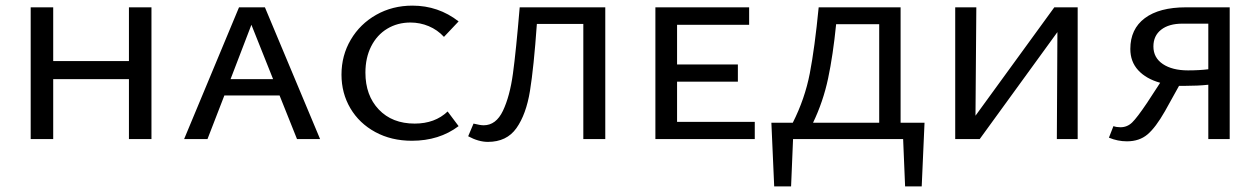

<svg xmlns="http://www.w3.org/2000/svg" viewBox="-20 -494 4477 682"><path d="M518 -468V0H438V-213H169V0H89V-468H169V-277H438V-468Z M973 -155H777L717 0H634L829 -468H921L1117 0H1035ZM950 -213 873 -406 799 -213Z M1193 -229Q1193 -297 1226 -353Q1259 -409 1316.5 -441.5Q1374 -474 1445 -474Q1537 -474 1609 -418L1557 -363Q1534 -388 1503 -401Q1472 -414 1438 -414Q1392 -414 1355.5 -392Q1319 -370 1298.5 -329.5Q1278 -289 1278 -236Q1278 -155 1325.5 -105Q1373 -55 1453 -55Q1525 -55 1570 -98L1609 -46Q1540 6 1443 6Q1370 6 1313 -25Q1256 -56 1224.5 -109.5Q1193 -163 1193 -229Z M2130 0H2052V-409H1887Q1876 -254 1862.5 -171Q1849 -88 1814.5 -39Q1780 10 1713 10Q1680 10 1643 -10L1662 -55Q1686 -49 1698 -49Q1742 -49 1766.5 -100.5Q1791 -152 1802 -232.5Q1813 -313 1826 -468H2130Z M2661 -61V0H2308V-468H2641V-406H2385V-265H2601V-204H2385V-61Z M3254 168H3195L3188 0H2797L2790 168H2730L2720 -58H2796Q2839 -143 2856.5 -233.5Q2874 -324 2888 -468H3179V-58H3264ZM3103 -58V-408H2950Q2939 -298 2921.5 -215.5Q2904 -133 2868 -58Z M3808 0H3734L3736 -380L3460 0H3373V-468H3448L3445 -83L3725 -468H3808Z M4348 -468V0H4272V-193Q4235 -189 4188 -189H4168L4118 -99Q4085 -41 4056 -16.5Q4027 8 3983 8Q3950 8 3919 -5L3935 -46Q3946 -42 3960 -42Q3984 -42 4001.5 -59Q4019 -76 4054 -128L4101 -200Q4051 -214 4023 -244.5Q3995 -275 3995 -320Q3995 -391 4046.5 -429.5Q4098 -468 4193 -468ZM4272 -248V-410H4180Q4132 -410 4104.5 -388.5Q4077 -367 4077 -329Q4077 -289 4110.5 -266.5Q4144 -244 4200 -244Q4240 -244 4272 -248Z"/></svg>

Font: Ysabeau SC Medium
Style: Regular
Weight: 500
Designer: Christian Thalmann (Catharsis Fonts)
Version: Version 0.003